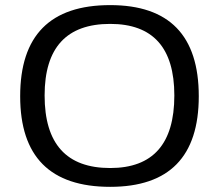

<svg xmlns="http://www.w3.org/2000/svg" viewBox="-20 -723 853 748"><path d="M409.2 -68.4Q659.2 -68.4 659.2 -351.1Q659.2 -629.9 409.2 -629.9Q153.8 -629.9 153.8 -351.1Q153.8 -68.4 409.2 -68.4ZM58.6 -348.1Q58.6 -703.1 409.2 -703.1Q754.4 -703.1 754.4 -348.1Q754.4 4.9 409.2 4.9Q58.6 4.9 58.6 -348.1Z"/></svg>

Font: Voltera
Style: Regular
Weight: 400
Designer: Bernd Montag
Version: Version 1.301